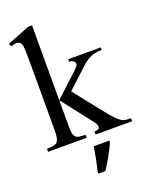

<svg xmlns="http://www.w3.org/2000/svg" viewBox="-172 -818 877 1127"><g transform="rotate(-20 266.5 -254.5)"><path d="M172.8 -729.7V-262.1L291.3 -371.8Q329.2 -406.7 335.4 -415.4Q340.5 -422.1 340.5 -428.7Q340.5 -438.5 331.8 -446.2Q323.1 -453.8 304.1 -454.4V-470.3H507.7V-454.4Q465.6 -453.8 437.9 -441.8Q410.3 -429.7 376.9 -398.5L256.4 -287.2L376.9 -134.4Q426.7 -71.3 444.1 -54.4Q469.2 -30.3 487.2 -23.1Q501 -19 532.8 -19V0H304.1V-19Q323.1 -19 330 -24.1Q336.9 -29.2 336.9 -40Q336.9 -51.3 316.4 -77.9L172.8 -262.1V-106.2Q172.8 -60 179 -45.6Q185.1 -31.3 196.9 -25.1Q208.7 -19 248.2 -19V0H7.7V-19Q44.6 -19 63.1 -27.2Q73.8 -32.8 79 -44.6Q87.2 -62.6 87.2 -103.6V-531.3Q87.2 -613.8 83.6 -632.1Q80 -650.3 71.5 -656.9Q63.1 -663.6 49.2 -663.6Q39 -663.6 17.9 -655.9L7.7 -673.8L148.2 -729.7ZM241 208.2Q249.7 174.9 257.4 135.9Q265.1 96.9 270.8 61H368.2V70.8Q361.5 86.7 351.8 106.2Q342.1 125.6 330.5 146.2Q319 166.7 307.2 186.2Q295.4 205.6 285.1 221H241Z"/></g></svg>

Font: MM Jasmine
Style: Regular
Weight: 400
Designer: Khon Soe Zaw Thu
Version: Version 1.00 July 11, 2016, initial release